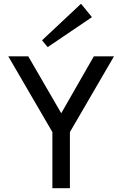

<svg xmlns="http://www.w3.org/2000/svg" viewBox="-20 -999 648 1019"><path d="M258 0V-298L24 -700H130L305 -398L478 -700H585L351 -298V0ZM233 -749 203 -785 410 -979 468 -908Z"/></svg>

Font: Zen Kaku Gothic Antique Medium
Style: Regular
Weight: 500
Designer: Yoshimichi Ohira
Foundry: Positype
Version: Version 1.002